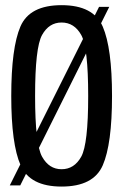

<svg xmlns="http://www.w3.org/2000/svg" viewBox="-20 -700 443 725"><path d="M17 0H56.5L392.5 -674H354ZM212.5 4.5Q333 4.5 368 -75.8Q403 -156 403 -337.5Q403 -518.5 368 -599.5Q333 -680.5 212.5 -680.5Q92 -680.5 57.2 -600Q22.5 -519.5 22.5 -337.5Q22.5 -156 57.8 -75.8Q93 4.5 212.5 4.5ZM212.5 -61Q165 -61 138.8 -108.5Q112.5 -156 112.5 -337.5Q112.5 -520.5 138.8 -567.8Q165 -615 212.5 -615Q260.5 -615 286.8 -567.8Q313 -520.5 313 -337.5Q313 -156 286.8 -108.5Q260.5 -61 212.5 -61Z"/></svg>

Font: Anybody Condensed
Style: Regular
Weight: 400
Width: 3
Designer: Tyler Finck
Foundry: Etcetera Type Company
Version: Version 1.113;gftools[0.9.25]